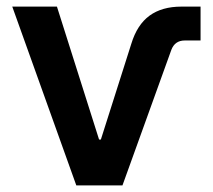

<svg xmlns="http://www.w3.org/2000/svg" viewBox="-20 -561 644 581"><path d="M210.9 0 17.1 -541H152.3L279.8 -138.7H285.2L377.4 -428.7Q395 -486.3 432.6 -513.7Q470.2 -541 528.8 -541H586.9V-438.5H539.1Q509.3 -438.5 498.5 -410.2L350.6 0Z"/></svg>

Font: Inter 17pt SemiBold
Style: Regular
Weight: 600
Version: Version 4.001;git-66647c0bb